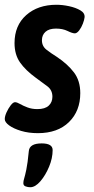

<svg xmlns="http://www.w3.org/2000/svg" viewBox="-21 -551 394 806"><path d="M138 8Q99 8 67.5 -1.5Q36 -11 17.5 -24.5Q-1 -38 -1 -51Q-1 -63 6.5 -79.5Q14 -96 24 -109Q34 -122 42 -122Q50 -122 63 -114.5Q76 -107 94.5 -100Q113 -93 136 -93Q168 -93 183.5 -107.5Q199 -122 199 -145Q199 -173 177.5 -189Q156 -205 130 -224Q86 -256 63 -289Q40 -322 40 -370Q40 -444 89 -487.5Q138 -531 216 -531Q241 -531 269 -525Q297 -519 316.5 -507.5Q336 -496 334 -478Q333 -468 327 -452Q321 -436 311.5 -423.5Q302 -411 293 -411Q283 -411 262.5 -421Q242 -431 214 -431Q185 -431 170 -417.5Q155 -404 155 -382Q155 -357 174.5 -342Q194 -327 218 -312Q263 -282 289.5 -247Q316 -212 316 -160Q316 -85 268.5 -38.5Q221 8 138 8ZM106 235Q96 235 86.5 231.5Q77 228 77 218Q77 209 80.5 198Q84 187 89.5 161Q95 135 100 83Q103 51 154 51Q200 51 200 79Q200 113 185 149Q170 185 148.5 210Q127 235 106 235Z"/></svg>

Font: Asap Condensed Condensed SemiBold
Style: Italic
Weight: 600
Width: 3
Italic angle: -6°
Designer: Pablo Cosgaya
Foundry: Omnibus-Type
Version: Version 3.001; ttfautohint (v1.8.4.7-5d5b)